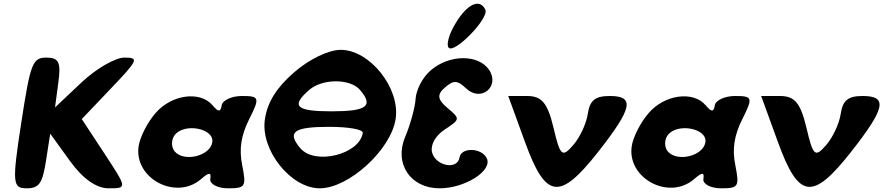

<svg xmlns="http://www.w3.org/2000/svg" viewBox="-20 -1070 4784 1040"><path d="M95 -404C45 -79 48 -50 124 -50C192 -50 210 -77 229 -198L252 -346L359 -198C428 -102 502 -50 568 -50C670 -50 669 -50 546 -238L423 -425L582 -592C729 -746 734 -758 653 -758C605 -758 500 -698 421 -623L278 -488L296 -623C311 -731 299 -758 232 -758C156 -758 145 -729 95 -404Z M823 -458C779 -408 738 -327 731 -279C704 -104 933 18 1069 -100C1113 -138 1125 -138 1119 -100C1115 -73 1160 -50 1214 -50C1309 -50 1315 -58 1292 -175C1274 -263 1286 -337 1330 -425C1389 -542 1385 -550 1290 -550C1236 -550 1185 -527 1181 -500C1175 -462 1163 -462 1131 -500C1064 -579 909 -558 823 -458ZM1130 -300C1119 -225 977 -190 926 -250C907 -273 907 -313 926 -338C977 -406 1141 -375 1130 -300Z M1574 -679C1478 -596 1429 -517 1415 -425C1389 -258 1555 -50 1712 -50C1869 -50 2097 -258 2123 -425C2149 -592 1983 -800 1826 -800C1760 -800 1656 -750 1574 -679ZM1930 -583C2005 -495 1967 -467 1775 -467C1583 -467 1554 -495 1655 -583C1726 -645 1877 -645 1930 -583ZM1945 -350C1927 -233 1686 -174 1607 -267C1532 -355 1571 -383 1763 -383C1867 -383 1948 -369 1945 -350Z M2312 -688C2268 -650 2234 -583 2231 -533C2228 -486 2201 -391 2175 -329C2113 -184 2203 -50 2361 -50C2499 -50 2648 -145 2617 -212C2590 -270 2478 -274 2469 -217C2458 -147 2338 -171 2320 -246C2311 -286 2339 -336 2390 -369C2473 -424 2474 -426 2404 -485C2349 -531 2346 -558 2390 -596C2437 -637 2458 -636 2505 -591C2585 -515 2690 -601 2629 -692C2571 -777 2413 -776 2312 -688ZM2449 -946C2413 -888 2396 -828 2410 -812C2440 -776 2630 -971 2609 -1017C2580 -1080 2512 -1050 2449 -946Z M2824 -300C2936 8 3011 18 3219 -246C3406 -484 3420 -550 3283 -550C3204 -550 3175 -527 3164 -454C3156 -400 3121 -325 3084 -283C3025 -215 3014 -225 2978 -379C2946 -512 2915 -550 2835 -550H2733Z M3494 -458C3450 -408 3409 -327 3402 -279C3375 -104 3604 18 3740 -100C3784 -138 3796 -138 3790 -100C3786 -73 3831 -50 3885 -50C3980 -50 3986 -58 3963 -175C3945 -263 3957 -337 4001 -425C4060 -542 4056 -550 3961 -550C3907 -550 3856 -527 3852 -500C3846 -462 3834 -462 3802 -500C3735 -579 3580 -558 3494 -458ZM3801 -300C3790 -225 3648 -190 3597 -250C3578 -273 3578 -313 3597 -338C3648 -406 3812 -375 3801 -300Z M4194 -300C4306 8 4381 18 4589 -246C4776 -484 4790 -550 4653 -550C4574 -550 4545 -527 4534 -454C4526 -400 4491 -325 4454 -283C4395 -215 4384 -225 4348 -379C4316 -512 4285 -550 4205 -550H4103Z"/></svg>

Font: Hussar Skorodowane
Style: Ky
Weight: 700
Foundry: Cannot Into Space Fonts
Version: Version 0.892